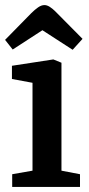

<svg xmlns="http://www.w3.org/2000/svg" viewBox="-24 -736 350 756"><path d="M24 0V-50L104 -64V-410L23 -425V-477L186 -502L218 -489V-64L291 -50V0ZM262 -540 143 -617 26 -541 -4 -579 99 -684Q113 -698 126 -707Q139 -716 151 -716Q161 -716 172 -709Q183 -702 194 -691L301 -583Z"/></svg>

Font: Faustina Light SemiBold
Style: Regular
Weight: 600
Version: Version 1.200